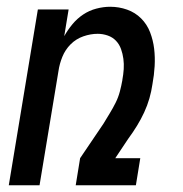

<svg xmlns="http://www.w3.org/2000/svg" viewBox="-20 -548 540 568"><path d="M6 0 92 -520H183L170 -441Q180 -459 194 -476Q208 -493 226 -505Q244 -517 265 -522.5Q286 -528 306 -528Q332 -528 356 -519.5Q380 -511 397.5 -493.5Q415 -476 424 -452.5Q433 -429 436 -404Q439 -379 437.5 -352.5Q436 -326 431 -299Q428 -278 422 -257Q416 -236 406.5 -215.5Q397 -195 385 -175.5Q373 -156 359 -137L321 -80H395L382 0H204L217 -80L286 -182Q295 -197 304.5 -212.5Q314 -228 322 -244Q330 -260 334.5 -277Q339 -294 342 -311V-312Q345 -328 346 -343.5Q347 -359 345 -374Q343 -389 338 -403Q333 -417 323 -427.5Q313 -438 298.5 -443Q284 -448 269 -448Q248 -448 226.5 -440.5Q205 -433 189 -417Q173 -401 164.5 -380Q156 -359 153 -338L97 0Z"/></svg>

Font: Iosevka Medium Oblique
Style: Regular
Weight: 500
Italic angle: -9°
Monospace: yes
Designer: Belleve Invis
Foundry: Belleve Invis
Version: Version 32.5.0; ttfautohint (v1.8.4)